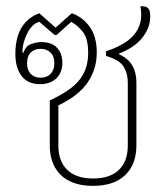

<svg xmlns="http://www.w3.org/2000/svg" viewBox="-20 -595 546 625"><path d="M283 10Q238 10 206.5 -5.5Q175 -21 158.5 -51Q142 -81 142 -122V-268Q178 -285 202.5 -302Q227 -319 241 -338Q255 -357 261 -378Q267 -399 267 -422Q267 -470 249.5 -491.5Q232 -513 212 -524L164 -481H158L108 -524Q85 -518 69 -487Q53 -456 53 -424L56 -423Q64 -446 82 -452Q100 -458 114 -458Q149 -458 166 -439Q183 -420 183 -391Q183 -359 163.5 -340Q144 -321 110 -321Q71 -321 50.5 -347.5Q30 -374 30 -420Q30 -452 38 -478Q46 -504 63.5 -523Q81 -542 108 -552L161 -505L214 -552Q250 -539 272.5 -507Q295 -475 295 -424Q295 -371 266 -327.5Q237 -284 170 -252V-121Q170 -70 199 -42Q228 -14 283 -14Q338 -14 367 -42Q396 -70 396 -121V-327Q396 -356 382.5 -378Q369 -400 325 -413V-428Q368 -442 395 -462Q422 -482 433 -510Q444 -538 437 -575Q447 -575 454 -573Q461 -571 465 -564Q469 -557 469 -541Q469 -505 443.5 -472.5Q418 -440 368 -421V-418Q397 -405 410.5 -382Q424 -359 424 -327V-122Q424 -60 387.5 -25Q351 10 283 10ZM112 -342Q132 -342 144.5 -354.5Q157 -367 157 -389Q157 -412 144.5 -424Q132 -436 112 -436Q92 -436 80 -424Q68 -412 68 -389Q68 -367 80 -354.5Q92 -342 112 -342Z"/></svg>

Font: Noto Serif Thai Thin
Style: Regular
Weight: 250
Version: Version 2.001